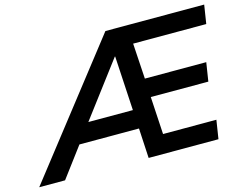

<svg xmlns="http://www.w3.org/2000/svg" viewBox="-172 -858 1283 1012"><g transform="rotate(-15 469.5 -352.5)"><path d="M-75 0 475 -705H1014L998 -603H599L611 -409H946L930 -307H616L628 -102H919L903 0H522L513 -163H188L66 0ZM488 -562 264 -265H507L490 -562Z"/></g></svg>

Font: Nunito Sans
Style: Bold Italic
Weight: 700
Italic angle: -9°
Designer: Vernon Adams
Foundry: Vernon Adams
Version: Version 3.006; ttfautohint (v1.8.3)